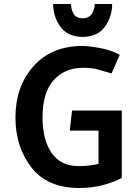

<svg xmlns="http://www.w3.org/2000/svg" viewBox="-20 -923 696 957"><path d="M539 -903Q539 -840 503 -790Q467 -740 392 -739Q317 -740 281 -790Q245 -840 245 -903H334Q334 -877 346.5 -854.5Q359 -832 392 -832Q424 -832 438 -854.5Q452 -877 452 -903ZM339 -372H587V-36Q548 -15 493 -0.5Q438 14 375 14Q216 14 136.5 -88.5Q57 -191 57 -337Q57 -492 147 -593Q237 -694 391 -694Q421 -694 476.5 -684Q532 -674 577 -650L536 -557Q492 -570 464.5 -577.5Q437 -585 393 -585Q303 -585 247.5 -523.5Q192 -462 192 -338Q192 -226 237.5 -160.5Q283 -95 372 -95Q405 -95 429 -98.5Q453 -102 471 -106V-272H328Z"/></svg>

Font: Palanquin Dark
Style: Regular
Weight: 400
Designer: Pria Ravichandran
Version: Version 1.001